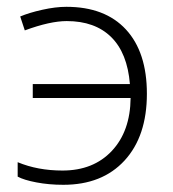

<svg xmlns="http://www.w3.org/2000/svg" viewBox="-20 -522 496 552"><path d="M162.1 9.3Q120.6 9.3 84.7 2.4Q48.8 -4.4 30.8 -14.2V-55.7Q88.4 -31.7 159.7 -31.7Q248.5 -31.7 301.5 -88.1Q354.5 -144.5 355.5 -240.2H74.2V-280.3H353.5Q346.2 -369.6 299.6 -415.5Q252.9 -461.4 171.9 -461.4Q124 -461.4 51.3 -434.6L38.1 -474.6Q63.5 -485.4 101.6 -493.9Q139.6 -502.4 170.9 -502.4Q281.7 -502.4 342 -437.3Q402.3 -372.1 402.3 -252.4Q402.3 -130.4 338.1 -60.5Q273.9 9.3 162.1 9.3Z"/></svg>

Font: Bpm'online Open Sans Light
Style: Regular
Weight: 300
Foundry: Ascender Corporation
Version: Version 1.10